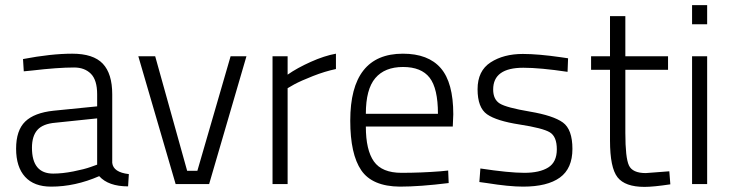

<svg xmlns="http://www.w3.org/2000/svg" viewBox="-20 -720 2861 751"><path d="M419 -351V-83Q423 -46 484 -39L481 9Q404 9 368 -31Q274 10 180 10Q113 10 78 -28.5Q43 -67 43 -138.5Q43 -210 78.5 -244.5Q114 -279 190 -287L360 -304V-351Q360 -407 335.5 -431.5Q311 -456 270 -456Q206 -456 104 -444L73 -441L70 -489Q180 -510 262.5 -510Q345 -510 382 -471Q419 -432 419 -351ZM105 -142Q105 -41 188 -41Q224 -41 267 -49.5Q310 -58 335 -67L360 -76V-257L197 -240Q148 -236 126.5 -212Q105 -188 105 -142Z M521 -500H587L712 -52H752L882 -500H944L798 0H667Z M1046 0V-500H1105V-428Q1142 -454 1195.5 -478Q1249 -502 1294 -510V-450Q1251 -441 1204 -422.5Q1157 -404 1131 -390L1105 -375V0Z M1703 -50 1733 -53 1735 -4Q1622 10 1544 10Q1436 9 1393 -54Q1350 -117 1350 -248Q1350 -510 1556 -510Q1655 -510 1704 -453.5Q1753 -397 1753 -273L1751 -225H1411Q1411 -133 1442.5 -88.5Q1474 -44 1550.5 -44Q1627 -44 1703 -50ZM1411 -275H1693Q1693 -374 1660.5 -416Q1628 -458 1556.5 -458Q1485 -458 1448 -414.5Q1411 -371 1411 -275Z M2027 -455Q1909 -455 1909 -370Q1909 -331 1935 -315Q1961 -299 2052.5 -283.5Q2144 -268 2181.5 -241Q2219 -214 2219 -137.5Q2219 -61 2170 -25.5Q2121 10 2026 10Q1971 10 1884 -4L1855 -8L1859 -61Q1971 -44 2031 -44Q2091 -44 2124.5 -65Q2158 -86 2158 -136Q2158 -186 2130.5 -202.5Q2103 -219 2012.5 -233Q1922 -247 1885 -273Q1848 -299 1848 -371Q1848 -443 1899 -476Q1950 -509 2025 -509Q2085 -509 2175 -496L2202 -492L2200 -439Q2093 -455 2027 -455Z M2593 -447H2426V-200Q2426 -103 2440 -73Q2454 -43 2506 -43L2598 -50L2602 1Q2536 11 2501 11Q2425 11 2395.5 -26.5Q2366 -64 2366 -170V-447H2292V-500H2366V-657H2426V-500H2593Z M2687 0V-500H2746V0ZM2687 -625V-700H2746V-625Z"/></svg>

Font: Titillium Web
Style: Light
Weight: 300
Version: Version 1.001;PS 57.000;hotconv 1.0.70;makeotf.lib2.5.55311